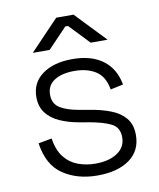

<svg xmlns="http://www.w3.org/2000/svg" viewBox="-80 -752 688 829"><g transform="rotate(-10 264.0 -337.0)"><path d="M281 14Q193 14 130.5 -28Q68 -70 54 -167L113 -178Q121 -125 145.5 -94.5Q170 -64 205.5 -51Q241 -38 281 -38Q341 -38 377.5 -62.5Q414 -87 414 -130Q414 -174 379.5 -191Q345 -208 288 -218L242 -226Q196 -234 159 -250.5Q122 -267 100.5 -295Q79 -323 79 -365Q79 -428 128.5 -464Q178 -500 260 -500Q343 -500 393.5 -462.5Q444 -425 457 -354L401 -342Q391 -400 353.5 -424Q316 -448 260 -448Q205 -448 172 -427Q139 -406 139 -365Q139 -325 169 -306.5Q199 -288 251 -279L297 -271Q347 -263 387 -247.5Q427 -232 450.5 -204Q474 -176 474 -130Q474 -61 422 -23.5Q370 14 281 14ZM171 -556H97L223 -688H299L425 -556H351L267 -644H255Z"/></g></svg>

Font: Space Grotesk Variable Light
Style: Regular
Weight: 300
Designer: Florian Karsten
Foundry: Florian Karsten
Version: Version 2.000